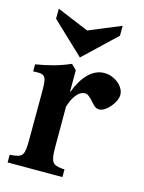

<svg xmlns="http://www.w3.org/2000/svg" viewBox="-108 -767 625 833"><g transform="rotate(15 204.0 -351.0)"><path d="M191.4 -119.1Q191.4 -92.8 193.6 -77.1Q195.8 -61.5 201.4 -52.7Q207 -43.9 217 -40.5Q227.1 -37.1 243.7 -35.2L255.4 -34.7V0H9.3V-34.7L20.5 -35.2Q38.1 -37.1 48.6 -40.5Q59.1 -43.9 64.7 -52.5Q70.3 -61 72.3 -76.4Q74.2 -91.8 74.2 -118.2L74.7 -338.9Q74.7 -363.3 73 -377.7Q71.3 -392.1 65.9 -399.7Q60.5 -407.2 51 -409.4Q41.5 -411.6 25.4 -410.6L14.2 -410.2V-441.9Q55.7 -448.7 93 -458.7Q130.4 -468.8 168.5 -485.4L191.4 -462.9ZM193.4 -366.7Q203.1 -393.1 215.8 -414.6Q228.5 -436 243.9 -451.4Q259.3 -466.8 277.1 -475.1Q294.9 -483.4 314.5 -483.4Q333 -483.4 349.4 -477.1Q365.7 -470.7 378.4 -460.2Q391.1 -449.7 398.4 -436.5Q405.8 -423.3 405.8 -409.7Q405.8 -396.5 398.7 -381.6Q391.6 -366.7 380.9 -354Q370.1 -341.3 357.2 -333Q344.2 -324.7 332 -324.7Q320.8 -324.7 311.5 -332.5Q302.2 -340.3 291 -354Q282.7 -362.8 274.4 -369.6Q266.1 -376.5 256.3 -376.5Q243.2 -376.5 231.7 -367.7Q220.2 -358.9 211.2 -344.7Q202.1 -330.6 195.6 -312Q189 -293.5 185.5 -274.4L178.7 -366.2ZM194.3 -521 50.8 -656.7 51.3 -701.7 194.3 -642.1 337.9 -701.7V-657.2Z"/></g></svg>

Font: Varendra
Style: Regular
Weight: 700
Designer: Jacob Thomas
Foundry: Bangla Type Foundry
Version: Version 1.008